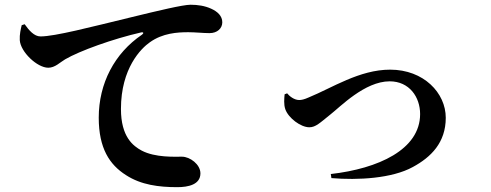

<svg xmlns="http://www.w3.org/2000/svg" viewBox="-20 -755 2040 798"><path d="M717.1 22.9C762.9 22.9 813 12 813 -34.4C813 -71.6 769.8 -103.8 736 -103.8C707 -103.8 625.5 -99.3 568.9 -129.1C533.5 -148.1 482.7 -185.9 482.7 -302.1C482.7 -471.8 566.8 -554.2 602.7 -579.2C656.1 -617.5 717.4 -621.1 762.8 -621.1C791.3 -621.1 824.5 -617.3 850.9 -617.3C883.3 -617.3 903.9 -637.3 903.9 -662.4C903.9 -688.9 883.9 -707.1 857.3 -719C831.5 -730.8 802 -735.3 771.9 -735.3C740.5 -735.3 635.6 -710.2 529.7 -684.4C354.4 -641.9 208.1 -603.6 148.1 -603.6C122 -603.6 100.3 -629.1 82.5 -654.3L70.2 -650.3C66.4 -634.5 60.8 -611.6 62.2 -587.9C65.4 -539.2 134.4 -473.5 180.6 -473.5C208.8 -473.5 229.5 -496 250.7 -508.4C311 -543.6 448.9 -593.3 566.6 -620.3C577.2 -622.5 578.2 -616.5 570 -610.8C456.2 -533.6 390.4 -408.8 390.4 -265.8C390.4 -138.8 435.2 -70.4 503.9 -27C566.6 13.6 640.1 22.9 717.1 22.9Z M1354.9 -31.7 1357.4 -14.8C1466.9 -5.4 1609.7 -13.2 1696.1 -61C1771.5 -101.9 1832.7 -162.3 1832.7 -265.6C1832.7 -368.6 1741.1 -465.5 1601.6 -465.5C1473.6 -465.5 1359.5 -389.3 1263.2 -350.1C1244.1 -341.5 1232.9 -339.3 1223.4 -339.3C1202.3 -339.3 1182.1 -356.1 1173.4 -367.1L1162.9 -363C1161.5 -345.1 1158.7 -321.6 1165.9 -300.8C1178.7 -264.6 1229.6 -226 1265.7 -226C1292.1 -226 1309.9 -244.5 1353 -279C1393.5 -310.3 1495.8 -417 1599.5 -417C1681.4 -417 1726.1 -351.6 1726.1 -280.9C1726.1 -133.2 1551.8 -54.1 1354.9 -31.7Z"/></svg>

Font: Source Han Serif TW VF
Style: Regular
Weight: 250
Designer: Ryoko NISHIZUKA 西塚涼子 (kana & ideographs); Frank Grießhammer (Latin, Greek & Cyrillic); Wenlong ZHANG 张文龙 (bopomofo); San
Foundry: Adobe
Version: Version 2.002;hotconv 1.1.0;makeotfexe 2.6.0